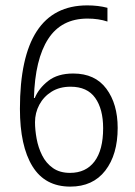

<svg xmlns="http://www.w3.org/2000/svg" viewBox="-20 -681 501 713"><path d="M54 -277Q54 -661 304 -661Q345 -661 379 -652V-601Q346 -612 305 -612Q208 -612 159 -536.5Q110 -461 106 -317H109Q124 -353 159 -380.5Q194 -408 252 -408Q333 -408 375 -351.5Q417 -295 417 -206Q417 -107 371 -47.5Q325 12 241 12Q147 12 100.5 -63.5Q54 -139 54 -277ZM240 -39Q299 -39 331 -81.5Q363 -124 363 -205Q363 -276 333.5 -317.5Q304 -359 242 -359Q201 -359 171.5 -340.5Q142 -322 126 -292Q110 -262 110 -227Q110 -199 116 -166Q122 -133 136.5 -104Q151 -75 176.5 -57Q202 -39 240 -39Z"/></svg>

Font: Noto Sans Telugu Condensed Light
Style: Regular
Weight: 300
Width: 3
Designer: Jelle Bosma - Monotype Design Team
Foundry: Monotype Imaging Inc.
Version: Version 2.005; ttfautohint (v1.8.4.7-5d5b)